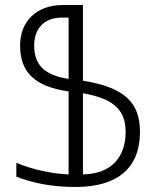

<svg xmlns="http://www.w3.org/2000/svg" viewBox="-20 -734 624 764"><path d="M281 10C453 10 537 -70 537 -209C537 -325 477 -386 310 -413V-714H230C125 -714 60 -649 60 -553C60 -446 118 -390 253 -370V-40C184 -43 111 -59 45 -86V-31C111 -6 183 10 281 10ZM253 -420C159 -434 116 -474 116 -553C116 -618 153 -664 227 -664H253ZM310 -40V-363C422 -343 480 -304 480 -209C480 -111 425 -42 310 -40Z"/></svg>

Font: Noto Sans Armenian SemiCondensed Light
Style: Regular
Weight: 300
Width: 4
Designer: Monotype Design Team
Foundry: Monotype Imaging Inc.
Version: Version 2.008